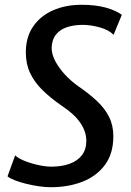

<svg xmlns="http://www.w3.org/2000/svg" viewBox="-20 -775 549 803"><path d="M192 8Q169 8 142 4Q115 0 88.8 -6.5Q62.5 -13 42 -21Q21.5 -29 11.5 -37.5L43.5 -125.5Q54 -114 80.8 -103Q107.5 -92 139 -85Q170.5 -78 195 -78Q237.5 -78 270.5 -89.8Q303.5 -101.5 322.2 -125.5Q341 -149.5 341 -186Q341 -224.5 315.8 -261.5Q290.5 -298.5 237 -333.5Q191.5 -365 158 -397.8Q124.5 -430.5 106.2 -469Q88 -507.5 88 -555.5Q88 -620 118.8 -664.5Q149.5 -709 202.2 -732Q255 -755 320.5 -755Q381 -755 423.8 -742.8Q466.5 -730.5 489.5 -713L455 -629.5Q435 -650 397.2 -660.5Q359.5 -671 325.5 -671Q290.5 -671 261.5 -661.8Q232.5 -652.5 215 -631.5Q197.5 -610.5 196 -576Q195.5 -549 211.2 -519.2Q227 -489.5 252.5 -462.2Q278 -435 306.5 -415Q352.5 -383.5 385.5 -352.5Q418.5 -321.5 436.2 -286Q454 -250.5 454 -205Q454 -133 419.2 -85.8Q384.5 -38.5 325.2 -15.2Q266 8 192 8Z"/></svg>

Font: Koeln Type Sans
Style: Italic
Weight: 400
Italic angle: -7.5°
Designer: Eben Sorkin
Foundry: Eben Sorkin
Version: Version 2.001